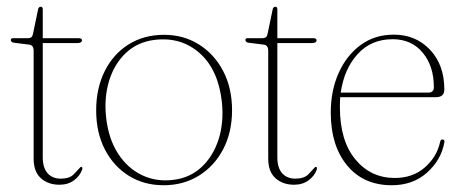

<svg xmlns="http://www.w3.org/2000/svg" viewBox="-20 -538 1361 568"><path d="M66 -406 22 -411.5Q12 -412.5 12 -420Q12 -425 18.5 -425H63Q75.5 -425 77.5 -437.5L92.5 -509.5Q94 -518 100.5 -518Q106.5 -518 106.5 -510.5V-425H212.5Q222.5 -425 222.5 -419Q222.5 -410.5 208 -410.5H106.5V-72.5Q106.5 -41.5 120.8 -25.5Q135 -9.5 159.5 -9.5Q185.5 -9.5 197.8 -22Q210 -34.5 218.5 -44Q224.5 -46 223.5 -37.5Q217 -18 199.2 -4.8Q181.5 8.5 156 8.5Q122.5 8.5 101 -10.8Q79.5 -30 79.5 -69V-388Q79.5 -404.5 66 -406Z M465.5 -435Q523 -435 568.5 -406.5Q614 -378 640.2 -327.8Q666.5 -277.5 666.5 -212Q666.5 -146.5 640.2 -96.5Q614 -46.5 568.2 -18.2Q522.5 10 464 10Q406 10 361 -18Q316 -46 290.2 -96Q264.5 -146 264.5 -211.5Q264.5 -277 289.8 -327.5Q315 -378 360.2 -406.5Q405.5 -435 465.5 -435ZM493.5 -6Q542.5 -12 576.8 -44.2Q611 -76.5 626.8 -126.2Q642.5 -176 636.5 -235.5Q626 -331.5 571 -380.5Q516 -429.5 437 -420Q386 -413.5 351.8 -380.8Q317.5 -348 302.5 -298Q287.5 -248 294 -190Q301 -127.5 329 -84Q357 -40.5 399.8 -20Q442.5 0.5 493.5 -6Z M760 -406 716 -411.5Q706 -412.5 706 -420Q706 -425 712.5 -425H757Q769.5 -425 771.5 -437.5L786.5 -509.5Q788 -518 794.5 -518Q800.5 -518 800.5 -510.5V-425H906.5Q916.5 -425 916.5 -419Q916.5 -410.5 902 -410.5H800.5V-72.5Q800.5 -41.5 814.8 -25.5Q829 -9.5 853.5 -9.5Q879.5 -9.5 891.8 -22Q904 -34.5 912.5 -44Q918.5 -46 917.5 -37.5Q911 -18 893.2 -4.8Q875.5 8.5 850 8.5Q816.5 8.5 795 -10.8Q773.5 -30 773.5 -69V-388Q773.5 -404.5 760 -406Z M1294.5 -273Q1294.5 -250.5 1269.5 -250.5H986.5Q985.5 -236 985.5 -221Q985.5 -122 1031 -66.8Q1076.5 -11.5 1148 -11.5Q1200.5 -11.5 1236.2 -42.2Q1272 -73 1282 -118Q1283.5 -125.5 1289 -125.5Q1296 -125.5 1294.5 -116.5Q1285 -64.5 1243.2 -27.2Q1201.5 10 1139 10Q1055.5 10 1007 -48.5Q958.5 -107 958.5 -205Q958.5 -270 981.8 -322Q1005 -374 1046.8 -404.8Q1088.5 -435.5 1145 -435.5Q1210 -435.5 1252.2 -390.8Q1294.5 -346 1294.5 -273ZM1141.5 -422Q1078 -422 1038 -378Q998 -334 988 -264H1247Q1263.5 -264 1263.5 -280Q1263.5 -342.5 1230.5 -382.2Q1197.5 -422 1141.5 -422Z"/></svg>

Font: Fraunces 144pt Soft Thin
Style: Regular
Weight: 100
Version: Version 1.000;[0bf87f6ff]